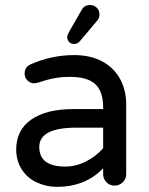

<svg xmlns="http://www.w3.org/2000/svg" viewBox="-20 -726 589 757"><path d="M245.1 -580.1Q245.1 -587.9 252 -599.6L301.8 -686.5Q311.5 -706.1 335 -706.1Q350.6 -706.1 361.3 -695.8Q372.1 -685.5 372.1 -668.9Q372.1 -653.3 362.3 -643.6L294.9 -563.5Q286.1 -552.7 272.5 -552.7Q260.7 -552.7 252.9 -560.1Q245.1 -567.4 245.1 -580.1ZM125 -6.8Q86.9 -24.4 65.4 -58.6Q43.9 -92.8 43.9 -136.7Q43.9 -212.9 103 -254.4Q162.1 -295.9 269.5 -295.9H386.7V-302.7Q386.7 -365.2 356 -394Q325.2 -422.9 256.8 -422.9Q221.7 -422.9 193.4 -417.5Q165 -412.1 127 -399.4L114.3 -397.5Q99.6 -397.5 88.4 -408.7Q77.1 -419.9 77.1 -435.5Q77.1 -462.9 103.5 -473.6Q185.5 -508.8 272.5 -508.8Q339.8 -508.8 387.7 -481.4Q432.6 -455.1 455.1 -411.6Q477.5 -368.2 477.5 -315.4V-39.1Q477.5 -20.5 463.9 -7.3Q450.2 5.9 431.6 5.9Q413.1 5.9 399.9 -7.3Q386.7 -20.5 386.7 -39.1V-62.5Q316.4 10.7 204.1 10.7Q162.1 10.7 125 -6.8ZM386.7 -141.6V-222.7H281.2Q134.8 -222.7 134.8 -146.5Q134.8 -69.3 237.3 -69.3Q279.3 -69.3 318.8 -89.4Q358.4 -109.4 386.7 -141.6Z"/></svg>

Font: jf-openhuninn-1.1
Style: Regular
Weight: 400
Designer: [Kosugi Maru]
      Designed by Motoya company      

      [Varela Round]
      Joe Prince(Latin component); Avraham Co
Foundry: justfont CO.,LTD.
Version: 1.1